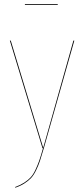

<svg xmlns="http://www.w3.org/2000/svg" viewBox="-20 -712 404 922"><path d="M257.3 -688.5H99.6V-692.4H257.3ZM336.9 -517.1 190.4 0Q179.2 38.6 171.9 60.5Q164.6 82.5 153.3 105.7Q142.1 128.9 129.4 142.6Q116.7 156.2 98.1 168.2Q79.6 180.2 53.7 189.5L52.7 186Q78.1 176.8 96.2 165Q114.3 153.3 126.7 140.1Q139.2 127 149.9 104.2Q160.6 81.5 168.2 59.8Q175.8 38.1 186.5 0H184.1L27.3 -517.1H31.7L187.5 -2L332.5 -517.1Z"/></svg>

Font: Fira Sans Compressed Four
Style: Regular
Weight: 100
Width: 1
Designer: Carrois Corporate & Edenspiekermann AG
Foundry: Carrois Corporate GbR & Edenspiekermann AG
Version: Version 4.203;PS 004.203;hotconv 1.0.88;makeotf.lib2.5.64775